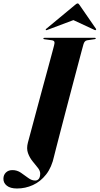

<svg xmlns="http://www.w3.org/2000/svg" viewBox="-94 -921 582 1122"><path d="M394 -663Q392.5 -659 383 -623Q373.5 -587 358.5 -530.5Q343.5 -474 325.8 -407Q308 -340 290.5 -272.8Q273 -205.5 258 -148.2Q243 -91 233.5 -53.5Q224 -16 222.5 -10Q208.5 56.5 175.5 98.5Q142.5 140.5 98.2 160.5Q54 180.5 5.5 180.5Q-33.5 180.5 -54 164.2Q-74.5 148 -74 123.5Q-74 101.5 -59.5 87.2Q-45 73 -21 73Q5.5 73 28 88.2Q50.5 103.5 70.8 118.8Q91 134 111.5 134Q124 134 132.2 124.8Q140.5 115.5 141 93.5Q141 77 127 59.5Q113 42 96 21Q79 0 69.5 -26.5Q60 -53 69 -87.5Q75.5 -112 88.8 -161.2Q102 -210.5 118.8 -273Q135.5 -335.5 153 -400Q170.5 -464.5 185.8 -520.5Q201 -576.5 210.8 -613.2Q220.5 -650 222 -655.5Q226.5 -671 223.2 -677.8Q220 -684.5 207 -686L166.5 -691.5Q159.5 -692 159.5 -696Q159.5 -700 166.5 -700H460Q465.5 -700 465.5 -696.5Q465.5 -692.5 459 -692L415 -685.5Q400 -683 394 -663ZM182 -746Q175.5 -743.5 173.5 -745.5Q171.5 -748 176 -752.5L345.5 -893Q354.5 -901 359.5 -901Q365 -901 370 -893L467 -752.5Q470 -748 465.5 -745.5Q463.5 -743.5 458.5 -746L335 -803.5Z"/></svg>

Font: Fraunces 144pt S000
Style: Bold Italic
Weight: 700
Italic angle: -16°
Version: Version 1.000; ttfautohint (v1.8.3)